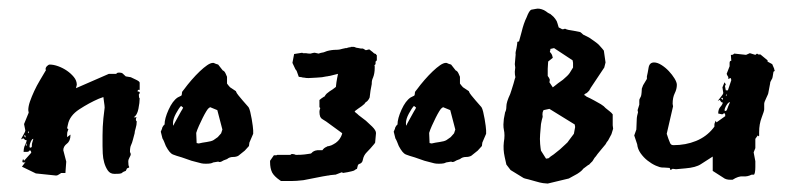

<svg xmlns="http://www.w3.org/2000/svg" viewBox="-20 -412 1886 455"><path d="M37 -118 48 -145Q48 -147 47.5 -148Q47 -149 47 -151Q47 -160 51 -171.5Q55 -183 61 -196Q67 -209 74.5 -221.5Q82 -234 89 -246Q88 -247 88 -248Q88 -252 91.5 -255.5Q95 -259 98 -259Q107 -259 118 -255Q129 -251 138.5 -244.5Q148 -238 155 -229.5Q162 -221 162 -211L160 -203L238 -237H256Q256 -239 258.5 -239.5Q261 -240 262 -240Q268 -240 270.5 -238Q273 -236 278 -231L290 -229Q294 -227 302.5 -223Q311 -219 311 -216V-199H307L306 -196Q306 -195 307 -195H309Q310 -194 311 -194V-191L309 -188Q309 -180 311 -179Q311 -169 308 -154Q305 -139 297 -134H304Q302 -132 302 -129Q302 -126 303 -125.5Q304 -125 304 -124Q304 -116 301.5 -108Q299 -100 299 -96L295 -81Q293 -73 290.5 -68Q288 -63 288 -52L290 -47Q290 -44 287 -39Q284 -34 284 -29Q284 -19 286 -17V-15L281 -13L278 -7Q272 -5 270.5 -3.5Q269 -2 268 -1.5Q267 -1 264 -0.5Q261 0 251 0Q241 0 235.5 -8Q230 -16 227 -26.5Q224 -37 223.5 -48.5Q223 -60 223 -66Q223 -81 223 -91.5Q223 -102 223.5 -111.5Q224 -121 225 -131.5Q226 -142 228 -157Q228 -161 226.5 -170.5Q225 -180 225 -182L214 -178Q191 -168 168 -153Q145 -138 141 -117L139 -108L142 -106Q140 -101 139.5 -98.5Q139 -96 139 -87L147 -93V-92Q147 -78 138.5 -71.5Q130 -65 130 -56L137 -29L135 -2H125Q123 -1 119.5 1.5Q116 4 113 4L65 -1L32 -17L41 -29Q39 -27 38 -27H37Q34 -27 33 -28Q33 -33 35 -35L37 -31L54 -50Q54 -54 51 -56Q48 -53 47 -52.5Q46 -52 36 -52Q36 -62 39.5 -68.5Q43 -75 43 -80H41Q39 -80 36 -84Q34 -84 32.5 -83Q31 -82 30 -82Q31 -85 35.5 -92.5Q40 -100 40 -103ZM51 -62Q56 -62 55.5 -66.5Q55 -71 59 -83Q56 -83 53 -76.5Q50 -70 50 -65Q50 -63 51 -62ZM40 -91H37V-90Q37 -89 41 -86ZM43 -66V-72Q42 -72 42 -71Q42 -70 41.5 -69.5Q41 -69 41 -68ZM48 -96V-102L46 -98Z M364 -107Q364 -109 365 -110.5Q366 -112 367 -114L370 -117Q370 -131 379.5 -152Q389 -173 401 -181L409 -185Q411 -186 411 -189.5Q411 -193 412 -195L416 -200Q424 -211 434 -222.5Q444 -234 453.5 -243Q463 -252 471 -257.5Q479 -263 485 -263Q487 -263 488.5 -262Q490 -261 497 -259L508 -245Q512 -244 515 -237L518 -230V-214L521 -210Q523 -208 524 -206.5Q525 -205 527 -204L539 -196Q540 -192 545 -186Q550 -180 555 -174L569 -158Q571 -155 573 -147Q575 -139 576.5 -130Q578 -121 579 -113.5Q580 -106 580 -103V-95L571 -74L570 -66L560 -55L545 -43Q540 -40 532 -40Q524 -40 518 -35L510 -32Q504 -28 500 -28Q499 -28 498.5 -28.5Q498 -29 497 -29L485 -27Q481 -24 468 -24Q461 -24 457 -25L434 -31L411 -39Q397 -43 389.5 -46Q382 -49 373 -66Q371 -71 369 -76Q367 -81 365 -84L361 -100ZM446 -73 451 -72Q459 -74 470 -75.5Q481 -77 486 -80L496 -87L504 -96L507 -105L495 -151L478 -158L475 -156Q473 -155 469 -148.5Q465 -142 460.5 -133Q456 -124 451.5 -114Q447 -104 445 -97ZM409 -161Q404 -156 397 -143Q390 -130 390 -120Q390 -116 391 -114L393 -119L409 -148Q413 -154 414 -157Z M871 -284Q866 -285 864 -288L855 -295L847 -293L840 -297H838H837H835L830 -298L824 -299Q820 -301 818 -301H811V-300H809Q807 -300 801 -298H797L796 -297H795H794Q785 -294 777 -294Q766 -294 755 -291L747 -288Q740 -287 735 -285L726 -287H725Q723 -287 716 -285H714Q710 -285 705 -286Q702 -286 700 -286H699H698L696 -287L677 -284L673 -263L680 -248L683 -244L688 -230L695 -229Q697 -228 701 -228Q705 -227 711 -227L730 -228Q740 -229 743 -229L754 -231H755L760 -232H761Q774 -235 781 -237L779 -227Q777 -217 776 -206L768 -200Q761 -196 754 -190Q751 -187 749 -183H748L745 -181L742 -179L737 -175V-158L739 -156Q737 -151 737 -147Q737 -140 739 -135Q741 -131 745 -129Q748 -127 753 -124L790 -97L791 -96Q790 -92 788 -88Q785 -82 781 -78Q776 -73 770 -70Q765 -67 760 -66L755 -65L754 -64Q748 -62 744 -56H743H740H732L727 -55Q724 -54 721 -52L718 -49L716 -48L702 -46Q693 -45 683 -45H682H681Q677 -47 673 -47H671L668 -45H637L635 -44H629L620 -31V-28Q620 -13 625 -3Q630 6 643 15L646 17H670Q682 17 699 15Q716 12 745 6L757 4H758L763 3L773 2H774H775L788 -3L791 -4L792 -2L804 -4Q808 -5 813 -6Q819 -7 822 -10L826 -12L828 -20L830 -23Q839 -25 840 -34Q842 -44 849 -51Q858 -60 867 -71L869 -74L871 -96V-97Q871 -103 862 -112Q855 -119 847 -126L830 -139Q826 -143 823 -145L822 -146L821 -147V-148H820L828 -154Q835 -159 838 -161Q841 -164 843 -165Q844 -166 846 -169L847 -170Q851 -172 854 -177L855 -179L856 -181Q857 -190 858 -197Q859 -203 861 -213V-214V-215Q861 -222 864 -228Q868 -238 868 -251V-256L867 -257L870 -260V-266L873 -269V-281L871 -283Z M916 -107Q916 -109 917 -110.5Q918 -112 919 -114L922 -117Q922 -131 931.5 -152Q941 -173 953 -181L961 -185Q963 -186 963 -189.5Q963 -193 964 -195L968 -200Q976 -211 986 -222.5Q996 -234 1005.5 -243Q1015 -252 1023 -257.5Q1031 -263 1037 -263Q1039 -263 1040.5 -262Q1042 -261 1049 -259L1060 -245Q1064 -244 1067 -237L1070 -230V-214L1073 -210Q1075 -208 1076 -206.5Q1077 -205 1079 -204L1091 -196Q1092 -192 1097 -186Q1102 -180 1107 -174L1121 -158Q1123 -155 1125 -147Q1127 -139 1128.5 -130Q1130 -121 1131 -113.5Q1132 -106 1132 -103V-95L1123 -74L1122 -66L1112 -55L1097 -43Q1092 -40 1084 -40Q1076 -40 1070 -35L1062 -32Q1056 -28 1052 -28Q1051 -28 1050.5 -28.5Q1050 -29 1049 -29L1037 -27Q1033 -24 1020 -24Q1013 -24 1009 -25L986 -31L963 -39Q949 -43 941.5 -46Q934 -49 925 -66Q923 -71 921 -76Q919 -81 917 -84L913 -100ZM998 -73 1003 -72Q1011 -74 1022 -75.5Q1033 -77 1038 -80L1048 -87L1056 -96L1059 -105L1047 -151L1030 -158L1027 -156Q1025 -155 1021 -148.5Q1017 -142 1012.5 -133Q1008 -124 1003.5 -114Q999 -104 997 -97ZM961 -161Q956 -156 949 -143Q942 -130 942 -120Q942 -116 943 -114L945 -119L961 -148Q965 -154 966 -157Z M1340 -95 1328 -79Q1326 -75 1320 -70L1307 -58L1292 -46Q1284 -41 1280 -37L1274 -36L1262 -55Q1261 -60 1260 -71Q1259 -83 1260 -94L1262 -118Q1264 -129 1266 -135Q1265 -142 1266 -146L1268 -151L1282 -154L1342 -117L1343 -111ZM1278 -249 1279 -266 1280 -267 1290 -275 1289 -279Q1288 -284 1283 -289Q1285 -295 1284 -296L1293 -298L1337 -269L1338 -263V-252L1330 -239Q1326 -233 1314 -223Q1301 -214 1294 -208L1290 -205L1282 -217L1283 -223Q1282 -227 1278 -232V-242V-248ZM1432 -115V-141Q1429 -145 1425 -148L1415 -156Q1412 -160 1404 -165L1388 -174Q1377 -180 1370 -183Q1367 -186 1364 -187L1367 -190Q1371 -191 1376 -197L1380 -204L1412 -252L1415 -264L1411 -292Q1410 -293 1407 -297L1399 -306Q1396 -309 1389 -314L1376 -323L1362 -330Q1358 -334 1355 -336L1340 -339Q1324 -341 1319 -344L1316 -343Q1312 -342 1310 -344L1304 -347L1301 -357Q1300 -362 1296 -367L1292 -372L1284 -379Q1283 -379 1278 -382L1274 -385L1269 -388Q1258 -393 1250 -391L1239 -389Q1234 -387 1228 -371Q1221 -357 1216 -336L1210 -314L1207 -313H1206Q1206 -309 1204 -298Q1201 -287 1202 -283L1200 -260L1201 -252L1200 -242Q1200 -235 1201 -231Q1202 -229 1200 -225L1197 -214L1192 -198L1189 -189Q1180 -170 1180 -160Q1180 -151 1177 -146L1174 -130L1173 -117Q1173 -109 1174 -105Q1177 -92 1174 -75Q1172 -58 1176 -40L1180 -22L1190 -9L1221 10Q1223 11 1232 13L1250 18Q1260 21 1267 22Q1276 23 1278 23L1328 11Q1337 6 1348 0Q1359 -7 1362 -12L1374 -21Q1376 -21 1378 -24L1384 -30L1389 -38Q1392 -41 1396 -47L1405 -58L1415 -70Q1418 -76 1421 -79L1429 -94L1433 -107Z M1692 -205 1697 -217 1700 -212 1698 -208 1700 -198H1705L1713 -222L1712 -227L1705 -225Q1706 -226 1706 -228Q1706 -230 1705 -231Q1704 -232 1702 -237L1709 -255V-263Q1709 -268 1713 -268L1712 -282H1715Q1717 -282 1720 -285L1748 -282L1757 -286L1770 -282L1774 -285L1777 -283H1782L1799 -269V-266L1810 -260Q1811 -257 1813 -253Q1815 -249 1815 -247L1816 -244L1813 -242L1811 -230Q1811 -227 1808 -222.5Q1805 -218 1805 -214L1801 -193Q1801 -190 1796 -180Q1791 -170 1791 -166V-153Q1791 -149 1785 -133.5Q1779 -118 1779 -99V-91Q1779 -89 1778 -89L1777 -90Q1775 -91 1775 -91V-90L1770 -83V-61L1766 -51L1770 -30V-16Q1770 -9 1769 -3.5Q1768 2 1766 2H1761Q1751 7 1740.5 6Q1730 5 1716 14H1711Q1700 14 1694 9L1669 -7V-41Q1653 -31 1641 -23Q1629 -15 1604 -13L1582 -11L1574 -12L1569 -9L1567 -14Q1565 -14 1560.5 -14.5Q1556 -15 1553 -15H1550Q1544 -15 1534 -19.5Q1524 -24 1514.5 -31.5Q1505 -39 1498 -49Q1491 -59 1490 -70L1483 -91L1488 -105L1489 -130Q1489 -133 1490 -138Q1491 -143 1492 -146Q1492 -147 1491.5 -148.5Q1491 -150 1491 -151L1495 -164V-166V-173Q1495 -177 1496 -178L1499 -184Q1500 -187 1500.5 -193.5Q1501 -200 1501 -202L1504 -210L1513 -225V-231Q1515 -239 1517 -251.5Q1519 -264 1530 -264Q1538 -264 1547.5 -258Q1557 -252 1565 -243.5Q1573 -235 1578.5 -226Q1584 -217 1584 -211Q1584 -201 1579 -191Q1574 -181 1574 -166L1575 -160L1560 -95L1564 -83Q1566 -78 1568 -73Q1570 -68 1576 -68Q1605 -68 1629.5 -78Q1654 -88 1670 -108L1673 -112Q1673 -114 1673 -116.5Q1673 -119 1674 -121Q1675 -124 1676 -126L1678 -122L1699 -137Q1698 -139 1698.5 -140.5Q1699 -142 1696 -144Q1693 -141 1691 -141Q1692 -141 1682 -143Q1682 -153 1687 -158.5Q1692 -164 1693 -169H1692Q1689 -169 1686 -175Q1684 -175 1683 -174Q1682 -173 1681 -173Q1683 -176 1688.5 -182.5Q1694 -189 1694 -192ZM1697 -150Q1699 -149 1699 -149Q1702 -149 1703.5 -154Q1705 -159 1710 -170Q1706 -170 1701.5 -162.5Q1697 -155 1697 -150ZM1693 -180H1690L1689 -179Q1689 -179 1693 -175ZM1701 -184 1703 -190 1700 -186Z"/></svg>

Font: East Sea Dokdo Cyrillic
Style: Regular
Weight: 400
Version: Version 1.00 July 4, 2018, initial release